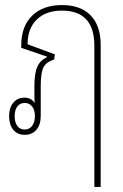

<svg xmlns="http://www.w3.org/2000/svg" viewBox="-20 -528 488 759"><path d="M353 211V-347Q353 -486 225 -486Q161 -486 125 -450.5Q89 -415 89 -353L197 -313L194 -293Q163 -283 152 -262Q141 -241 141 -187V-69Q141 -35 124 -15Q107 5 78 5Q49 5 32.5 -15Q16 -35 16 -69Q16 -102 32.5 -122Q49 -142 77 -142Q103 -142 117 -121Q116 -133 116 -153V-188Q116 -238 127.5 -264Q139 -290 166 -302V-304L64 -339V-349Q64 -424 107 -466Q150 -508 225 -508Q299 -508 338.5 -467Q378 -426 378 -351V211ZM78 -16Q96 -16 107 -30.5Q118 -45 118 -69Q118 -93 107 -107Q96 -121 78 -121Q59 -121 48.5 -107Q38 -93 38 -69Q38 -44 48.5 -30Q59 -16 78 -16Z"/></svg>

Font: Noto Sans Thai Looped UI Narrow Thin
Style: Regular
Weight: 100
Width: 4
Designer: Cadson Demak Team
Foundry: Cadson Demak Co., Ltd.
Version: Version 1.000; ttfautohint (v1.8.4.7-5d5b)